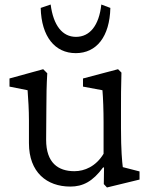

<svg xmlns="http://www.w3.org/2000/svg" viewBox="-20 -816 670 849"><path d="M523 -77C520 -101 515 -151 515 -249V-329C515 -391 515 -424 517 -495L502 -510L347 -469V-433L433 -417C436 -383 438 -326 438 -275V-136C404 -80 354 -59 309 -59C237 -59 184 -96 184 -198L185 -333C185 -391 186 -443 189 -492L171 -510L22 -469V-433L102 -417C105 -374 108 -331 108 -284V-183C108 -54 187 9 291 9C346 9 390 -13 436 -76L440 -75L439 -2L453 13L597 -22V-58ZM160 -781C163 -654 223 -581 315 -581C407 -581 465 -654 468 -781L428 -796C418 -703 377 -653 316 -653C256 -653 216 -703 204 -796Z"/></svg>

Font: TPK Tissa Web Quiz
Style: Regular
Weight: 400
Designer: Jacques Le Bailly, Suppakit Chalermlarp | Katatrad Co.,Ltd.
Foundry: Jacques Le Bailly, Cadson Demak Co.,Ltd.
Version: Version 5.000;Glyphs 3.1.2 (3151)